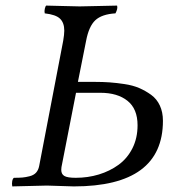

<svg xmlns="http://www.w3.org/2000/svg" viewBox="-20 -666 603 687"><path d="M338.9 -334H252L202.1 -79.1Q199.2 -67.4 199.2 -58.1Q199.2 -43 210.2 -36.4Q221.2 -29.8 251 -29.8Q294.4 -29.8 333.7 -41.7Q373 -53.7 404.3 -76.4Q435.5 -99.1 453.9 -135.5Q472.2 -171.9 472.2 -217.8Q472.2 -276.4 436.3 -305.2Q400.4 -334 338.9 -334ZM23.9 1Q22 -8.8 23.7 -17.8Q25.4 -26.9 29.8 -29.8Q48.8 -29.8 60.1 -30.8Q71.3 -31.7 85.9 -35.4Q100.6 -39.1 108.9 -48.1Q117.2 -57.1 120.1 -71.8L206.1 -520Q210 -543 210 -556.2Q210 -584.5 194.8 -599.1Q179.7 -613.8 140.1 -618.2Q138.2 -626 140.4 -635Q142.6 -644 145 -646Q165 -646 205.1 -644.5Q245.1 -643.1 265.1 -643.1Q287.6 -643.1 332 -644.5Q376.5 -646 398.9 -646Q402.3 -635.3 393.1 -618.2Q344.2 -615.2 321 -593.5Q297.9 -571.8 288.1 -520L258.8 -373H319.8Q348.1 -373 371.8 -371.3Q395.5 -369.6 425.3 -365.2Q455.1 -360.8 477.8 -351.1Q500.5 -341.3 520.8 -326.7Q541 -312 552 -288.3Q563 -264.6 563 -233.9Q563 1 244.1 1Q228 1 196 -0.5Q164.1 -2 147.9 -2Q127.4 -2 85.9 -0.5Q44.4 1 23.9 1Z"/></svg>

Font: Common Serif
Style: Italic
Weight: 400
Italic angle: -12°
Designer: Philipp H. Poll, Khaled Hosny
Foundry: Stefan Peev, Context Ltd.
Version: Version 1.026